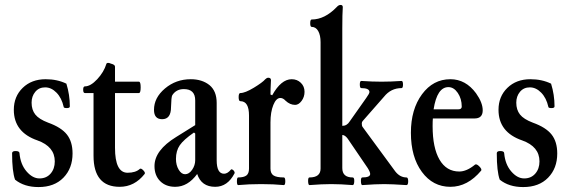

<svg xmlns="http://www.w3.org/2000/svg" viewBox="-20 -746 2296 778"><path d="M136 12Q78 12 41 -18Q29 -51 29 -125Q29 -134 43 -134Q59 -134 59 -125Q63 -80 87.5 -51.5Q112 -23 140 -23Q168 -23 185 -42.5Q202 -62 202 -92Q202 -152 132 -177Q36 -210 36 -301Q36 -355 72 -390Q108 -425 165 -425Q212 -425 249 -407Q263 -362 263 -315Q263 -308 251 -308Q238 -308 238 -313Q230 -349 209 -370.5Q188 -392 163 -392Q138 -392 123 -374Q108 -356 108 -330Q108 -301 123 -282Q138 -263 175 -249Q228 -230 251 -201Q274 -172 274 -124Q274 -64 237 -26Q200 12 136 12Z M465 11Q359 11 359 -115V-369H324Q317 -369 317 -382.5Q317 -396 324 -396Q347 -396 374 -425Q401 -454 411 -487Q414 -495 430 -488Q446 -484 446 -476V-415H543Q550 -415 550 -392Q550 -369 543 -369H446V-147Q446 -46 497 -46Q530 -46 547 -62Q552 -65 561 -55.5Q570 -46 566 -41Q525 11 465 11Z M690 11Q652 11 629 -12Q606 -35 606 -73Q606 -137 694 -191L771 -239V-339Q771 -385 725 -385Q694 -385 678 -360Q674 -353 673 -312Q673 -263 637 -263Q604 -263 604 -301Q604 -350 648.5 -387.5Q693 -425 753 -425Q799 -425 829 -401Q858 -377 858 -329V-97Q858 -42 888 -42Q902 -42 916 -59Q918 -61 922.5 -58.5Q927 -56 929.5 -51Q932 -46 930 -43Q902 11 852 11Q796 11 779 -41Q741 11 690 11ZM730 -40Q746 -40 758.5 -58Q771 -76 771 -97V-205L766 -209Q724 -180 708.5 -157.5Q693 -135 693 -102Q693 -77 704 -58.5Q715 -40 730 -40Z M945 4Q940 4 940 -11.5Q940 -27 945 -27Q968 -27 978.5 -35Q989 -43 989 -63V-278Q989 -336 954 -336Q947 -336 947 -352.5Q947 -369 954 -369Q973 -369 1008.5 -390.5Q1044 -412 1055 -425Q1061 -431 1067 -431Q1078 -431 1078 -421Q1076 -383 1076 -363L1083 -360Q1119 -425 1162 -425Q1184 -425 1199 -410.5Q1214 -396 1214 -374Q1214 -353 1202 -337Q1190 -321 1176 -321Q1155 -321 1137 -338Q1127 -349 1116 -349Q1099 -349 1087.5 -320.5Q1076 -292 1076 -250V-63Q1076 -43 1088.5 -35Q1101 -27 1130 -27Q1136 -27 1136 -11.5Q1136 4 1130 4Q1089 0 1038 0Q988 0 945 4Z M1234 4Q1229 4 1228.5 -11.5Q1228 -27 1234 -27Q1279 -27 1279 -63V-575Q1279 -603 1269.5 -620Q1260 -637 1243 -637Q1237 -637 1237 -652Q1237 -667 1243 -667Q1296 -667 1345 -718Q1352 -726 1360 -726Q1369 -726 1369 -717Q1367 -690 1367 -630V-236Q1386 -236 1397 -254L1464 -349Q1477 -367 1477 -373Q1477 -389 1444 -389Q1438 -389 1438 -403.5Q1438 -418 1444 -418Q1489 -415 1526 -415Q1563 -415 1607 -418Q1613 -418 1613 -403.5Q1613 -389 1607 -389Q1564 -389 1536 -354L1450 -256Q1446 -252 1446 -246Q1446 -236 1449 -232L1582 -51Q1601 -27 1627 -27Q1634 -27 1634 -11.5Q1634 4 1627 4Q1566 0 1537 0Q1503 0 1448 4Q1443 4 1442.5 -11.5Q1442 -27 1448 -27Q1480 -27 1480 -41Q1480 -49 1470 -65L1389 -184Q1378 -199 1367 -199V-65Q1367 -27 1409 -27Q1416 -27 1415.5 -11.5Q1415 4 1409 4Q1360 0 1322 0Q1285 0 1234 4Z M1805 11Q1734 11 1689.5 -49.5Q1645 -110 1645 -208Q1645 -303 1690 -364Q1735 -425 1805 -425Q1867 -425 1909 -368Q1936 -330 1936 -299Q1936 -266 1903 -266H1734Q1733 -256 1733 -235Q1733 -147 1761 -99Q1789 -51 1841 -51Q1871 -51 1905 -79Q1911 -83 1922 -72Q1933 -61 1930 -55Q1875 11 1805 11ZM1797 -393Q1751 -393 1737 -303H1837Q1851 -303 1851 -314Q1851 -346 1835 -369.5Q1819 -393 1797 -393Z M2100 12Q2042 12 2005 -18Q1993 -51 1993 -125Q1993 -134 2007 -134Q2023 -134 2023 -125Q2027 -80 2051.5 -51.5Q2076 -23 2104 -23Q2132 -23 2149 -42.5Q2166 -62 2166 -92Q2166 -152 2096 -177Q2000 -210 2000 -301Q2000 -355 2036 -390Q2072 -425 2129 -425Q2176 -425 2213 -407Q2227 -362 2227 -315Q2227 -308 2215 -308Q2202 -308 2202 -313Q2194 -349 2173 -370.5Q2152 -392 2127 -392Q2102 -392 2087 -374Q2072 -356 2072 -330Q2072 -301 2087 -282Q2102 -263 2139 -249Q2192 -230 2215 -201Q2238 -172 2238 -124Q2238 -64 2201 -26Q2164 12 2100 12Z"/></svg>

Font: Junicode Cond Medium
Style: Regular
Weight: 500
Width: 3
Designer: Peter S. Baker
Version: Version 2.201